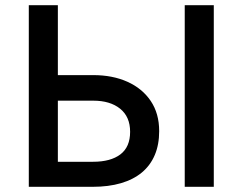

<svg xmlns="http://www.w3.org/2000/svg" viewBox="-20 -720 936 740"><path d="M91 0V-700H203V-430.5H339.5Q414 -430.5 471.2 -404.8Q528.5 -379 561 -330.8Q593.5 -282.5 593.5 -214.5Q593.5 -162.5 576.5 -122.5Q559.5 -82.5 526.8 -55.2Q494 -28 446.2 -14Q398.5 0 337 0ZM692 0V-700H804V0ZM203 -96.5H338.5Q406.5 -96.5 444 -125Q481.5 -153.5 481.5 -212Q481.5 -270 443 -301Q404.5 -332 339.5 -332H203Z"/></svg>

Font: Geologica EX
Style: Regular
Weight: 400
Designer: Sindre Bremnes, Frode Helland
Foundry: Monokrom Skriftforlag AS
Version: Version 1.010;gftools[0.9.28]